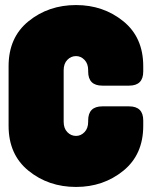

<svg xmlns="http://www.w3.org/2000/svg" viewBox="-20 -730 601 760"><path d="M14 -468Q14 -582 93 -646Q172 -710 281 -710Q389 -710 468 -646Q547 -582 547 -468V-447Q547 -391 491 -391H385Q329 -391 329 -447V-452Q329 -478 314.5 -493Q300 -508 281 -508Q261 -508 246.5 -493Q232 -478 232 -452V-248Q232 -222 246.5 -207Q261 -192 281 -192Q300 -192 314.5 -207Q329 -222 329 -248V-253Q329 -309 385 -309H491Q547 -309 547 -253V-232Q547 -118 468 -54Q389 10 281 10Q172 10 93 -54Q14 -118 14 -232Z"/></svg>

Font: LT Crewmate
Style: Regular
Weight: 400
Designer: Daniel Lyons
Foundry: LyonsType
Version: Version 1.001;FEAKit 1.0